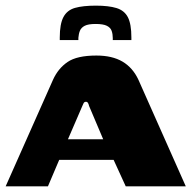

<svg xmlns="http://www.w3.org/2000/svg" viewBox="-22 -661 687 681"><path d="M-2 0 166 -378Q184 -418 217.5 -441Q251 -464 320 -464Q376 -464 412.5 -442.5Q449 -421 469 -378L637 0H424L381 -94H188L148 0ZM219 -167H344L294 -285Q293 -290 290.5 -295Q288 -300 283 -300Q277 -300 274.5 -295Q272 -290 270 -285ZM190 -519V-528Q190 -576 203 -600.5Q216 -625 244 -633Q272 -641 318 -641Q363 -641 391 -632.5Q419 -624 431.5 -600Q444 -576 444 -528V-519H378V-526Q378 -540 374 -551.5Q370 -563 357 -569.5Q344 -576 317 -576Q291 -576 278.5 -569.5Q266 -563 261.5 -552Q257 -541 256 -527V-519Z"/></svg>

Font: Genos Thin ExtraBold
Style: Regular
Weight: 800
Version: Version 1.010